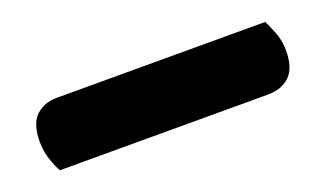

<svg xmlns="http://www.w3.org/2000/svg" viewBox="-31 -65 632 372"><g transform="rotate(-20 284.5 121.0)"><path d="M48 188Q42 178 36 160.5Q30 143 30 123Q30 86 47 70Q64 54 90 54H520Q525 64 532 81.5Q539 99 539 119Q539 156 522 172Q505 188 478 188Z"/></g></svg>

Font: Baloo Paaji
Style: Regular
Weight: 400
Designer: Shuchita Grover and Ek Type
Foundry: Ek Type
Version: Version 1.443;PS 1.000;hotconv 16.6.51;makeotf.lib2.5.65220;